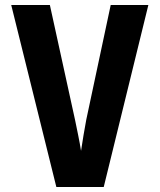

<svg xmlns="http://www.w3.org/2000/svg" viewBox="-20 -750 640 770"><path d="M206 0 25 -730H180L281 -269Q286 -245 293.5 -208Q301 -171 305 -145Q309 -171 315 -208Q321 -245 326 -270L424 -730H575L396 0Z"/></svg>

Font: NKDuy Mono ExtraBold
Style: Regular
Weight: 800
Monospace: yes
Designer: NKDuy
Foundry: NKDuy
Version: Version 2.251; ttfautohint (v1.8.4.7-5d5b)